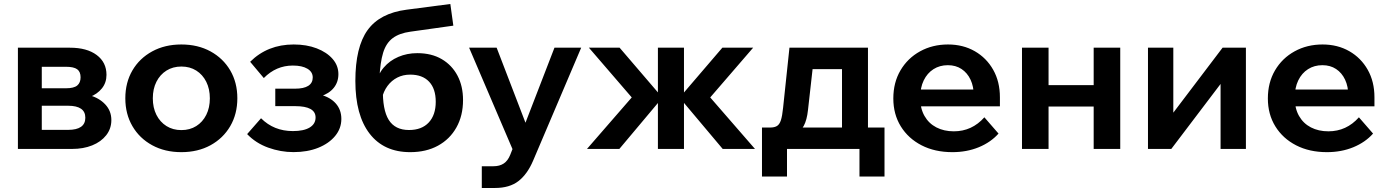

<svg xmlns="http://www.w3.org/2000/svg" viewBox="-20 -740 6890 954"><path d="M69 0V-503H327.6Q411.9 -503 460.5 -466.6Q509.1 -430.2 509.1 -368.1Q509.1 -329.3 486.5 -301Q463.9 -272.7 425.3 -257.7L424.3 -266.7Q472.5 -253.7 502.9 -221.3Q533.3 -189 533.3 -143.4Q533.3 -100.6 507.6 -67.9Q481.9 -35.2 437.9 -17.6Q394 0 338.5 0ZM187.6 -34.3 122.7 -94.7H318.3Q360.9 -94.7 382.4 -109.8Q404 -124.9 404 -155Q404 -185.1 382.4 -199.8Q360.9 -214.6 318.3 -214.6H134.3V-301.4H307.4Q347.3 -301.4 363.9 -315.3Q380.4 -329.2 380.4 -355.9Q380.4 -383.4 363.6 -395.8Q346.7 -408.2 307.4 -408.2H117.5L187.6 -471.7Z M881 16Q799.3 16 736.3 -18.3Q673.3 -52.6 638 -113.1Q602.7 -173.6 602.7 -251.5Q602.7 -329.9 638 -390.2Q673.3 -450.4 736.3 -484.7Q799.3 -519 881 -519Q963.1 -519 1025.9 -484.7Q1088.6 -450.4 1124 -390.2Q1159.3 -329.9 1159.3 -251.8Q1159.3 -173.7 1124 -113.1Q1088.6 -52.6 1025.9 -18.3Q963.1 16 881 16ZM881.3 -93.6Q923.4 -93.6 955.2 -113.6Q987 -133.6 1004.9 -169.3Q1022.7 -204.9 1022.7 -251.4Q1022.7 -297.9 1004.9 -333.6Q987 -369.3 955.2 -389.4Q923.4 -409.4 881.3 -409.4Q839.1 -409.4 807.2 -389.4Q775.2 -369.3 757.2 -333.7Q739.3 -298 739.3 -251.5Q739.3 -205 757.2 -169.3Q775.2 -133.7 807.2 -113.6Q839.1 -93.6 881.3 -93.6Z M1438.2 15.8Q1374.2 15.8 1312.5 -6.5Q1250.9 -28.8 1208 -73.7L1277 -152.4Q1340.7 -88.7 1435 -88.7Q1489.4 -88.7 1518.7 -106.4Q1548 -124.2 1548 -156.2Q1548 -212.6 1446.8 -212.6H1347.8V-299.4H1446.3Q1489.5 -299.4 1511.7 -313.5Q1533.9 -327.7 1533.9 -355.1Q1533.9 -382.7 1507.5 -398.5Q1481.2 -414.3 1435 -414.3Q1352 -414.3 1290.8 -352.2L1222.9 -433Q1309.6 -519 1439.3 -519Q1503.5 -519 1553.5 -499.8Q1603.5 -480.5 1632.4 -447.5Q1661.4 -414.5 1661.4 -371.7Q1661.4 -331.9 1638.2 -303.3Q1615 -274.7 1572.1 -261.1L1571.7 -269.7Q1621.4 -256.7 1648.8 -225.4Q1676.1 -194.2 1676.1 -149Q1676.1 -101.9 1645.3 -64.5Q1614.5 -27.1 1561 -5.6Q1507.5 15.8 1438.2 15.8Z M2018.2 16Q1887.5 16 1816.6 -75.9Q1745.7 -167.9 1745.7 -337.7Q1745.7 -506.2 1806.4 -590.4Q1867.2 -674.6 2000.1 -691.8L2217.6 -720.2L2232.5 -612.5L2019.2 -582.6Q1964.2 -575.1 1931.4 -550.6Q1898.5 -526.1 1883.7 -478Q1869 -430 1865.3 -350.9L1846.2 -320.3Q1857.1 -369.8 1886.7 -404.4Q1916.2 -439 1959.4 -457.4Q2002.5 -475.9 2053.3 -475.9Q2124.4 -475.9 2175 -446.1Q2225.6 -416.4 2253.2 -364.1Q2280.7 -311.9 2280.7 -242.9Q2280.7 -165.3 2247.9 -106.9Q2215.2 -48.4 2156.3 -16.2Q2097.5 16 2018.2 16ZM2012.3 -94Q2075.5 -94 2110.3 -131.3Q2145.1 -168.7 2145.1 -234.3Q2145.1 -299.2 2112 -334.2Q2079 -369.2 2018.1 -369.2Q1982.8 -369.2 1954.1 -354.6Q1925.4 -340 1905.4 -313Q1885.4 -286.1 1877 -248.7L1882.5 -301.4Q1880.1 -194.5 1911.6 -144.2Q1943.1 -94 2012.3 -94Z M2735 -503H2867.8L2628.8 58.5Q2600.4 125.2 2556.3 159.6Q2512.2 194 2439.4 194H2373.9V86H2432.1Q2462.3 86 2482.8 72.5Q2503.3 58.9 2515 29.8L2526.4 0.8L2310.9 -503H2447.7L2612.4 -74.4H2569.4Z M3570.9 0 3351.3 -261.1H3361.9L3569.2 -503H3722.2L3508.9 -255.9L3731.3 0ZM2896.6 0 3119 -255.9 2906.1 -503H3058.7L3266 -261.1H3276.6L3057.4 0ZM3249 0V-503H3378.5V0Z M3792.8 -61.5V-106.3H3806.7Q3827.9 -106.3 3840.6 -114Q3853.3 -121.7 3860.1 -142.8Q3866.9 -163.9 3870.9 -203.7L3902.6 -503H4292.7V-78.8H4163.7V-483.7L4255.4 -396.6H3925.8L4027.3 -483.7L3994.7 -193.4Q3989.3 -143.6 3973.8 -114.9Q3958.4 -86.1 3927.9 -73.8Q3897.3 -61.5 3844.7 -61.5ZM3766.1 137.2V-106.3H4374.9V137.2H4250.5V-70.7L4320.3 0H3844.9L3890.4 -70.7V137.2Z M4871.1 -157.1 4941.4 -76.3Q4903 -33.1 4843.5 -8.5Q4783.9 16 4712.3 16Q4625.1 16 4559 -18Q4492.9 -52 4455.8 -112.2Q4418.7 -172.4 4418.7 -250.9Q4418.7 -329.9 4454.3 -390.5Q4489.9 -451 4551.7 -485Q4613.4 -519 4690.3 -519Q4765.3 -519 4823.6 -485.5Q4881.8 -452 4915 -393.1Q4948.3 -334.2 4948.3 -256.3V-250.3H4818.5V-263.7Q4818.5 -310.1 4802.4 -344.1Q4786.4 -378.1 4757.6 -397.1Q4728.9 -416.1 4689.7 -416.1Q4649.1 -416.1 4618.2 -396.3Q4587.2 -376.5 4569.7 -340.5Q4552.2 -304.4 4552.2 -253.7Q4552.2 -201.2 4573.6 -163.8Q4594.9 -126.5 4632.6 -107Q4670.3 -87.5 4719.4 -87.5Q4809.3 -87.5 4871.1 -157.1ZM4948.3 -211.5H4504.5V-295H4931.7L4948.3 -255.7Z M5414.2 0V-503H5546.2V0ZM5058 0V-503H5190V0ZM5120.3 -210.5V-316.9H5490.6V-210.5Z M5684 0V-503H5809.9V-168L5802.5 -170.4L6054.7 -503H6170.6V0H6044.7V-335L6052.1 -332.6L5799.9 0Z M6732.1 -157.1 6802.4 -76.3Q6764 -33.1 6704.5 -8.5Q6644.9 16 6573.3 16Q6486.1 16 6420 -18Q6353.9 -52 6316.8 -112.2Q6279.7 -172.4 6279.7 -250.9Q6279.7 -329.9 6315.3 -390.5Q6350.9 -451 6412.7 -485Q6474.4 -519 6551.3 -519Q6626.3 -519 6684.6 -485.5Q6742.8 -452 6776 -393.1Q6809.3 -334.2 6809.3 -256.3V-250.3H6679.5V-263.7Q6679.5 -310.1 6663.4 -344.1Q6647.4 -378.1 6618.6 -397.1Q6589.9 -416.1 6550.7 -416.1Q6510.1 -416.1 6479.2 -396.3Q6448.2 -376.5 6430.7 -340.5Q6413.2 -304.4 6413.2 -253.7Q6413.2 -201.2 6434.6 -163.8Q6455.9 -126.5 6493.6 -107Q6531.3 -87.5 6580.4 -87.5Q6670.3 -87.5 6732.1 -157.1ZM6809.3 -211.5H6365.5V-295H6792.7L6809.3 -255.7Z"/></svg>

Font: Wix Madefor Display
Style: Regular
Weight: 400
Designer: Dalton Maag Ltd
Foundry: Dalton Maag Ltd
Version: Version 3.100